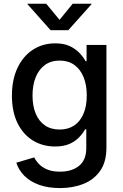

<svg xmlns="http://www.w3.org/2000/svg" viewBox="-20 -771 645 1006"><path d="M294.9 214.4Q231.4 214.4 184.6 197.3Q137.7 180.2 107.9 150.4Q78.1 120.6 65.4 81.5L159.2 53.7Q168.5 72.3 185.1 89.4Q201.7 106.4 228.3 117.4Q254.9 128.4 294.4 128.4Q356.9 128.4 394.5 97.7Q432.1 66.9 432.1 3.9V-93.3H425.8Q413.6 -71.3 393.8 -50.8Q374 -30.3 343.8 -16.8Q313.5 -3.4 268.6 -3.4Q203.6 -3.4 152.3 -34.9Q101.1 -66.4 71.8 -126Q42.5 -185.5 42.5 -269.5Q42.5 -354 71.8 -415.5Q101.1 -477.1 152.3 -510.5Q203.6 -543.9 269.5 -543.9Q314.5 -543.9 345.2 -529.5Q376 -515.1 396.2 -493.7Q416.5 -472.2 428.7 -450.2H433.6V-535.6H537.6V2.9Q537.6 76.7 505.4 123.3Q473.1 169.9 418 192.1Q362.8 214.4 294.9 214.4ZM292.5 -92.3Q337.4 -92.3 369.1 -113.8Q400.9 -135.3 417.7 -175.5Q434.6 -215.8 434.6 -271Q434.6 -325.7 418 -366.7Q401.4 -407.7 369.6 -430.7Q337.9 -453.6 292.5 -453.6Q247.1 -453.6 215.3 -430.4Q183.6 -407.2 167 -366.2Q150.4 -325.2 150.4 -271Q150.4 -216.3 167 -176Q183.6 -135.7 215.3 -114Q247.1 -92.3 292.5 -92.3ZM222.2 -751.5 292 -667 360.8 -751.5H459V-748.5L337.9 -612.8H245.1L124.5 -748.5V-751.5Z"/></svg>

Font: Inter 20pt Medium
Style: Regular
Weight: 500
Version: Version 4.001;git-66647c0bb